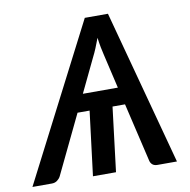

<svg xmlns="http://www.w3.org/2000/svg" viewBox="-120 -799 869 878"><g transform="rotate(-10 314.0 -360.0)"><path d="M631.5 0H541Q526.5 0 518 -7.2Q509.5 -14.5 507 -26L443 -298.5H385L348.5 0H241.5L278.5 -298.5H222.5L91.5 -26Q86.5 -16 76 -8Q65.5 0 51 0H-39.5L330.5 -720H438ZM261.5 -379.5H424L387 -538.5Q383 -554 379 -575Q375 -596 372 -620Q363 -595.5 354.2 -574.5Q345.5 -553.5 337.5 -538Z"/></g></svg>

Font: Lato Semibold
Style: Italic
Weight: 600
Italic angle: -7°
Designer: Lukasz Dziedzic
Foundry: tyPoland Lukasz Dziedzic
Version: Version 2.006; 2014-01-15